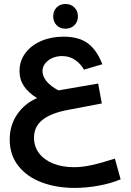

<svg xmlns="http://www.w3.org/2000/svg" viewBox="-20 -734 640 940"><path d="M27.5 -51.5Q27.5 -120.5 64.2 -174.2Q101 -228 161.5 -253.5Q119 -280 97.2 -312.2Q75.5 -344.5 75.5 -386Q75.5 -435 103.5 -473.2Q131.5 -511.5 180.8 -533Q230 -554.5 291 -554.5Q367.5 -554.5 411.2 -521Q455 -487.5 481 -419.5L391 -393Q375 -422 347.5 -440.8Q320 -459.5 284 -459.5Q258 -459.5 236 -449.8Q214 -440 201 -423.2Q188 -406.5 188 -385.5Q188 -360.5 208.2 -335.8Q228.5 -311 266.5 -291.5L460.5 -325L478.5 -227.5L310.5 -195.5Q231 -180.5 188.8 -147.8Q146.5 -115 146.5 -59.5Q146.5 -17 170.8 15.5Q195 48 239.2 66.2Q283.5 84.5 342.5 84.5Q382 84.5 428.2 74.5Q474.5 64.5 542.5 42.5L570.5 144Q521.5 164.5 462 175.2Q402.5 186 345.5 186Q256.5 186 184.5 159Q112.5 132 70 78.5Q27.5 25 27.5 -51.5ZM240.5 -654Q240.5 -680.5 257.2 -697.5Q274 -714.5 300.5 -714.5Q327 -714.5 344.2 -697.5Q361.5 -680.5 361.5 -654Q361.5 -627.5 344.2 -610.5Q327 -593.5 300.5 -593.5Q274 -593.5 257.2 -610.5Q240.5 -627.5 240.5 -654Z"/></svg>

Font: JuliaMono
Style: Bold Italic
Weight: 700
Italic angle: -9°
Monospace: yes
Designer: cormullion
Foundry: corm
Version: Version 0.057; ttfautohint (v1.8.4)